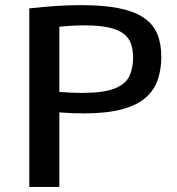

<svg xmlns="http://www.w3.org/2000/svg" viewBox="-20 -735 697 755"><path d="M95.2 0V-702.1Q153.8 -708.5 204.3 -711.7Q254.9 -714.8 297.4 -714.8Q387.7 -714.8 448.7 -702.4Q509.8 -689.9 546.4 -664.6Q583 -639.2 598.6 -601.1Q614.3 -563 614.3 -512.2Q614.3 -462.4 600.3 -421.4Q586.4 -380.4 552.7 -350.8Q519 -321.3 459.5 -305.2Q399.9 -289.1 308.1 -289.1Q286.6 -289.1 263.2 -290Q239.7 -291 213.4 -293V0ZM302.2 -369.6Q386.7 -369.6 430.2 -386.7Q473.6 -403.8 488.5 -435.3Q503.4 -466.8 503.4 -508.3Q503.4 -537.6 495.8 -561Q488.3 -584.5 467.8 -601.1Q447.3 -617.7 409.4 -626.5Q371.6 -635.3 311 -635.3Q290 -635.3 265.6 -634Q241.2 -632.8 213.4 -629.9V-373.5Q238.8 -371.6 261 -370.6Q283.2 -369.6 302.2 -369.6Z"/></svg>

Font: Comme Medium
Style: Regular
Weight: 500
Version: Version 1.000;gftools[0.9.27]